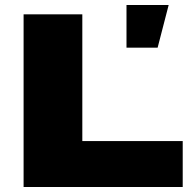

<svg xmlns="http://www.w3.org/2000/svg" viewBox="-20 -745 767 765"><path d="M74 0V-688H308V-183H708V0ZM484 -555V-725H652L608 -555Z"/></svg>

Font: Archivo SemiExpanded Black
Style: Regular
Weight: 900
Width: 6
Designer: Hector Gatti
Foundry: Omnibus-Type
Version: Version 2.001